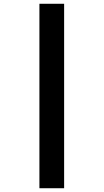

<svg xmlns="http://www.w3.org/2000/svg" viewBox="-20 -780 549 1018"><path d="M189 -760H320V218H189Z"/></svg>

Font: Noto Sans Myanmar Black
Style: Regular
Weight: 900
Designer: Monotype Design Team
Foundry: Monotype Imaging Inc.
Version: Version 2.107; ttfautohint (v1.8.4.7-5d5b)